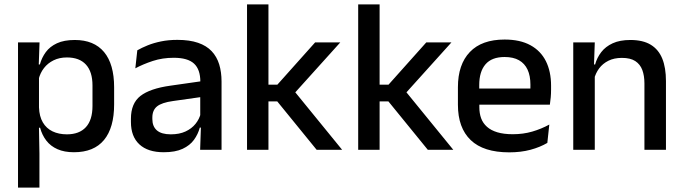

<svg xmlns="http://www.w3.org/2000/svg" viewBox="-20 -682 3108 874"><path d="M316.5 11Q273 11 241.8 -2.8Q210.5 -16.5 191 -41.8Q171.5 -67 162.5 -100.5H130L157.5 -193Q159 -152 175 -124.8Q191 -97.5 219.2 -84Q247.5 -70.5 284.5 -70.5Q341 -70.5 371 -103.2Q401 -136 401 -199.5V-293Q401 -355.5 371.2 -388Q341.5 -420.5 284.5 -420.5Q250.5 -420.5 224 -407.5Q197.5 -394.5 180.2 -372.2Q163 -350 156 -321.5L133 -388.5H161.5Q170 -419.5 188.5 -444.8Q207 -470 239.2 -485Q271.5 -500 320.5 -500Q408 -500 453.8 -445Q499.5 -390 499.5 -284.5V-207Q499.5 -100.5 453.5 -44.8Q407.5 11 316.5 11ZM62 172V-489H160L156 -374.5L157.5 -345.5V-140.5L157 -121.5L159.5 17V172Z M891 0 895 -116 891.5 -131V-285L892 -309.5Q892 -366 863.2 -392.5Q834.5 -419 771 -419Q719.5 -419 675.5 -404.5Q631.5 -390 596 -371L605 -453Q625 -464.5 652 -475.5Q679 -486.5 713 -493.5Q747 -500.5 787.5 -500.5Q843 -500.5 881.5 -487.2Q920 -474 943.5 -449Q967 -424 977.8 -389Q988.5 -354 988.5 -311V0ZM725.5 11Q653 11 614.5 -24.8Q576 -60.5 576 -126.5V-141.5Q576 -211.5 619.2 -245.2Q662.5 -279 755.5 -292L902.5 -313L908 -242L767 -222Q716.5 -215 695 -197.8Q673.5 -180.5 673.5 -147V-140Q673.5 -106.5 694.2 -88.5Q715 -70.5 757.5 -70.5Q796.5 -70.5 824.5 -83.5Q852.5 -96.5 870 -118.2Q887.5 -140 894 -166.5L907.5 -101H889.5Q881.5 -71 863 -45.5Q844.5 -20 811.2 -4.5Q778 11 725.5 11Z M1421.5 0 1242 -220.5H1193.5V-296.5H1242.5L1414.5 -489H1529L1315 -251.5V-273L1537.5 0ZM1104.5 0V-662H1202V0Z M1927.5 0 1748 -220.5H1699.5V-296.5H1748.5L1920.5 -489H2035L1821 -251.5V-273L2043.5 0ZM1610.5 0V-662H1708V0Z M2298 11.5Q2181 11.5 2122.8 -44.2Q2064.5 -100 2064.5 -205V-285Q2064.5 -388.5 2118.8 -445.2Q2173 -502 2277 -502Q2347.5 -502 2394.5 -476.2Q2441.5 -450.5 2465 -403.5Q2488.5 -356.5 2488.5 -292V-273.5Q2488.5 -256.5 2487 -239Q2485.5 -221.5 2483 -205.5H2393Q2394 -231.5 2394.2 -254.5Q2394.5 -277.5 2394.5 -296.5Q2394.5 -337 2381.5 -365Q2368.5 -393 2342.5 -407.8Q2316.5 -422.5 2277 -422.5Q2218.5 -422.5 2190 -389.2Q2161.5 -356 2161.5 -294.5V-248.5L2162 -237V-193.5Q2162 -166 2170.2 -143.5Q2178.5 -121 2196.8 -104.8Q2215 -88.5 2244 -79.8Q2273 -71 2314.5 -71Q2361.5 -71 2402.8 -83Q2444 -95 2480.5 -115L2471.5 -31.5Q2438.5 -12 2394.8 -0.2Q2351 11.5 2298 11.5ZM2116.5 -205.5V-279H2463V-205.5Z M2913.5 0V-302Q2913.5 -337.5 2903.8 -363.5Q2894 -389.5 2871.8 -404Q2849.5 -418.5 2811 -418.5Q2775.5 -418.5 2749.5 -405.5Q2723.5 -392.5 2707.2 -370.5Q2691 -348.5 2684 -320.5L2668 -388.5H2689Q2697.5 -419.5 2717 -444.8Q2736.5 -470 2769 -485Q2801.5 -500 2849.5 -500Q2907 -500 2942.5 -478.2Q2978 -456.5 2994.8 -415Q3011.5 -373.5 3011.5 -313V0ZM2589.5 0V-489H2687.5L2683.5 -374.5L2687.5 -368.5V0Z"/></svg>

Font: Anek Telugu Medium
Style: Regular
Weight: 500
Designer: Omkar Bhoir (Telugu), Yesha Goshar (Latin)
Foundry: Ek Type
Version: Version 1.003